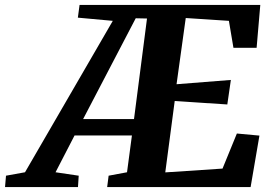

<svg xmlns="http://www.w3.org/2000/svg" viewBox="-118 -763 1112 783"><path d="M-97.5 0 -93.5 -46.5 -16 -60.5 342 -678 199.5 -691 206.5 -743H943.5L928.5 -568H834L815.5 -678L639.5 -689.5L602 -419.5L823.5 -437L809 -337L594.5 -351L556 -60L789.5 -75.5L848 -218.5L940 -210L904 0H319L325 -46.5L400 -60.5L420 -210.5H186L108.5 -60.5L203 -46.5L200 0ZM221 -277.5H428.5L481.5 -687.5L435.5 -688.5Z"/></svg>

Font: Merriweather 28pt ExtraBold
Style: Italic
Weight: 800
Italic angle: -7.8°
Version: Version 2.101